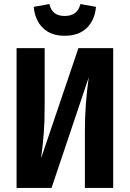

<svg xmlns="http://www.w3.org/2000/svg" viewBox="-20 -930 641 950"><path d="M540 0H400V-281Q400 -412 419 -547L235 0H62V-692H201V-407Q201 -327 196.5 -269.5Q192 -212 183 -146L368 -692H540ZM147 -896 224 -910Q232 -879 250.5 -865Q269 -851 300 -851Q331 -851 350.5 -865Q370 -879 378 -910L455 -896Q449 -830 409 -791.5Q369 -753 300 -753Q232 -753 192.5 -791.5Q153 -830 147 -896Z"/></svg>

Font: Fira Sans Condensed SemiBold
Style: Regular
Weight: 600
Width: 3
Designer: bBox Type GmbH & Carrois Corporate GbR & Edenspiekermann AG
Foundry: bBox Type GmbH & Carrois Corporate GbR & Edenspiekermann AG
Version: Version 4.301